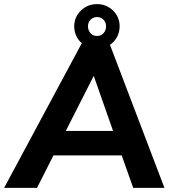

<svg xmlns="http://www.w3.org/2000/svg" viewBox="-50 -914 829 934"><path d="M542 -158H210L130 0H-30L348 -704Q330 -719 320.5 -740.5Q311 -762 311 -786Q311 -831 343.5 -862.5Q376 -894 422 -894Q468 -894 500 -862.5Q532 -831 532 -786Q532 -758 519.5 -734.5Q507 -711 485 -696L750 0H598ZM378 -786Q378 -766 390.5 -752.5Q403 -739 422 -739Q441 -739 453.5 -752.5Q466 -766 466 -786Q466 -805 453.5 -818Q441 -831 422 -831Q403 -831 390.5 -818Q378 -805 378 -786ZM270 -277H500L406 -545Z"/></svg>

Font: Muli ExtraBold
Style: Italic
Weight: 800
Italic angle: -4.541°
Designer: Vernon Adams
Foundry: Vernon Adams
Version: Version 2.000